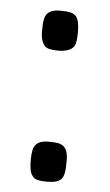

<svg xmlns="http://www.w3.org/2000/svg" viewBox="-44 -553 339 593"><g transform="rotate(5 125.0 -256.0)"><path d="M124 -397Q90.8 -397 82 -406.7Q68.4 -421.9 68.4 -450Q68.4 -478 71 -489.7Q73.7 -501.5 80.1 -508.3Q92.3 -520.5 116.5 -520.5Q140.6 -520.5 151.1 -517.8Q161.6 -515.1 168 -508.3Q179.2 -496.1 179.2 -459.5Q179.2 -422.4 170.4 -412.6Q156.2 -397 124 -397ZM80.1 -102.1Q92.3 -114.3 116.5 -114.3Q140.6 -114.3 151.1 -111.6Q161.6 -108.9 168 -102.1Q179.2 -89.8 179.2 -62.3Q179.2 -34.7 176.8 -22.5Q174.3 -10.3 168 -2.9Q156.7 9.3 124 9.3Q90.8 9.3 82 -0.2Q73.2 -9.8 70.8 -22Q68.4 -34.2 68.4 -52.7Q68.4 -71.3 71 -83.3Q73.7 -95.2 80.1 -102.1Z"/></g></svg>

Font: Armata
Style: Regular
Weight: 400
Designer: Viktoriya Grabowska
Foundry: Viktoriya Grabowska
Version: Version 1.002